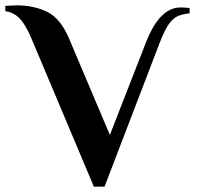

<svg xmlns="http://www.w3.org/2000/svg" viewBox="-53 -690 751 720"><path d="M66 -543Q43 -598 20.5 -621Q-2 -644 -33 -648V-668L9 -670Q75 -670 125 -645Q175 -620 207 -543L359 -184L494 -530Q545 -662 624 -662Q638 -662 658 -660V-640Q628 -637 610.5 -628Q593 -619 578 -596.5Q563 -574 546 -530L339 10H299Z"/></svg>

Font: Philosopher
Style: Bold
Weight: 700
Designer: Jovanny Lemonad
Foundry: Jovanny Lemonad
Version: Version 2.000